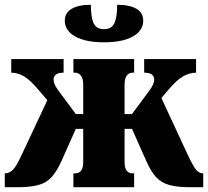

<svg xmlns="http://www.w3.org/2000/svg" viewBox="-20 -783 870 803"><path d="M0 0V-58H2Q17 -58 32 -71Q47 -84 70 -134L178 -364L142 -406Q106 -449 80 -464Q54 -479 27 -479V-536H246V-479Q223 -479 213.5 -471Q204 -463 204 -450Q204 -432 223 -406L297 -306H328V-430Q328 -454 318.5 -466.5Q309 -479 294 -479H287V-536H541V-479H534Q519 -479 510 -466.5Q501 -454 501 -430V-306H532L606 -406Q625 -432 625 -450Q625 -463 615.5 -471Q606 -479 583 -479V-536H800V-479Q773 -479 746 -464Q719 -449 683 -406L655 -373L766 -134Q789 -85 801.5 -71.5Q814 -58 828 -58H830V0H775Q721 0 687.5 -9.5Q654 -19 632.5 -42.5Q611 -66 593 -107L532 -244H501V-106Q501 -80 510 -69Q519 -58 534 -58H541V0H287V-58H295Q310 -58 319 -69Q328 -80 328 -106V-244H297L236 -107Q217 -66 196 -42.5Q175 -19 141.5 -9.5Q108 0 54 0ZM415 -606Q338 -606 294.5 -630.5Q251 -655 251 -697Q251 -729 279.5 -746Q308 -763 360 -763Q360 -711 371.5 -686Q383 -661 415 -661Q447 -661 458.5 -686Q470 -711 470 -763Q523 -763 551 -746Q579 -729 579 -697Q579 -655 535.5 -630.5Q492 -606 415 -606Z"/></svg>

Font: Noto Serif Condensed Black
Style: Regular
Weight: 900
Width: 3
Designer: Monotype Design Team
Foundry: Monotype Imaging Inc.
Version: Version 2.015; ttfautohint (v1.8.4.7-5d5b)